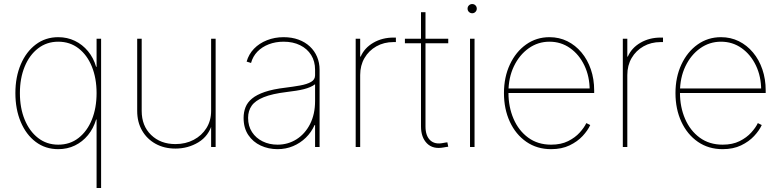

<svg xmlns="http://www.w3.org/2000/svg" viewBox="-20 -732 3885 956"><path d="M483.4 204.1H460.9V-136.7H458.5Q445.3 -92.3 418 -59.1Q390.6 -25.9 353 -7.6Q315.4 10.7 270 10.7Q206.1 10.7 158 -25.4Q109.9 -61.5 83.3 -124.8Q56.6 -188 56.6 -268.6Q56.6 -348.6 83.5 -411.6Q110.4 -474.6 158.4 -510.7Q206.5 -546.9 270 -546.9Q314.9 -546.9 352.8 -528.6Q390.6 -510.3 418.2 -477.1Q445.8 -443.8 458.5 -399.4H460.9V-539.1H483.4ZM270 -11.7Q328.6 -11.7 371.3 -45.2Q414.1 -78.6 437.5 -136.5Q460.9 -194.3 460.9 -268.6Q460.9 -342.3 437.5 -400.1Q414.1 -458 371.1 -491.2Q328.1 -524.4 270 -524.4Q212.9 -524.4 169.7 -491.2Q126.5 -458 102.8 -400.1Q79.1 -342.3 79.1 -268.6Q79.1 -194.3 102.8 -136.5Q126.5 -78.6 169.4 -45.2Q212.4 -11.7 270 -11.7Z M853.5 7.8Q797.9 7.8 754.9 -15.9Q711.9 -39.6 687.5 -81.8Q663.1 -124 663.1 -179.7V-539.1H685.5V-179.7Q685.5 -105.5 732.4 -60.1Q779.3 -14.6 853.5 -14.6Q904.3 -14.6 944.6 -35.9Q984.9 -57.1 1008.1 -94.5Q1031.2 -131.8 1031.2 -179.7V-539.1H1053.7V0H1031.2V-117.2H1037.1Q1019.5 -54.7 967.8 -23.4Q916 7.8 853.5 7.8Z M1361.8 10.7Q1316.9 10.7 1278.3 -7.1Q1239.7 -24.9 1216.3 -59.8Q1192.9 -94.7 1192.9 -145Q1192.9 -173.3 1202.4 -197.8Q1211.9 -222.2 1234.9 -241.2Q1257.8 -260.3 1298.3 -274.2Q1338.9 -288.1 1400.9 -295.4Q1440.4 -300.3 1474.4 -306.4Q1508.3 -312.5 1528.6 -324Q1548.8 -335.4 1548.8 -356.9V-384.8Q1548.8 -426.8 1529.3 -458Q1509.8 -489.3 1474.4 -506.8Q1439 -524.4 1392.1 -524.4Q1352.1 -524.4 1318.4 -511.5Q1284.7 -498.5 1261.7 -474.9Q1238.8 -451.2 1230 -418.5L1208 -425.3Q1218.3 -461.9 1244.6 -489.3Q1271 -516.6 1309.3 -531.7Q1347.7 -546.9 1392.1 -546.9Q1433.1 -546.9 1466.3 -534.7Q1499.5 -522.5 1522.9 -500.5Q1546.4 -478.5 1558.8 -449Q1571.3 -419.4 1571.3 -384.8V0H1548.8V-109.4H1546.4Q1530.3 -73.2 1502.7 -46.4Q1475.1 -19.5 1439.2 -4.4Q1403.3 10.7 1361.8 10.7ZM1361.8 -11.7Q1413.6 -11.7 1456.1 -38.3Q1498.5 -64.9 1523.7 -114Q1548.8 -163.1 1548.8 -229V-312.5Q1538.6 -304.7 1524.7 -298.6Q1510.7 -292.5 1493.4 -288.1Q1476.1 -283.7 1454.3 -280.3Q1432.6 -276.9 1407.7 -273.9Q1335 -265.1 1293 -248Q1251 -231 1233.2 -205.6Q1215.3 -180.2 1215.3 -145Q1215.3 -104 1234.9 -74.2Q1254.4 -44.4 1287.6 -28.1Q1320.8 -11.7 1361.8 -11.7Z M1751 0V-539.1H1773.4V-450.2H1775.9Q1794.9 -493.7 1839.1 -519.3Q1883.3 -544.9 1939.5 -544.9Q1943.8 -544.9 1945.3 -544.9Q1946.8 -544.9 1951.2 -544.9V-522.5Q1948.7 -522.5 1946.3 -522.5Q1943.8 -522.5 1939.5 -522.5Q1891.6 -522.5 1854 -501.2Q1816.4 -480 1794.9 -443.1Q1773.4 -406.2 1773.4 -358.4V0Z M2211.9 -539.1V-516.6H1996.1V-539.1ZM2076.2 -671.4H2098.6V-102.5Q2098.6 -56.2 2121.8 -33.9Q2145 -11.7 2186 -20Q2191.4 -21 2197 -22Q2202.6 -22.9 2207.5 -23.4L2211.9 -1.5Q2206.5 -1 2200.7 0Q2194.8 1 2189.5 2Q2136.2 12.2 2106.2 -17.8Q2076.2 -47.9 2076.2 -102.5Z M2320.3 0V-539.1H2342.8V0ZM2331.1 -666Q2321.8 -666 2314.9 -672.6Q2308.1 -679.2 2308.1 -689Q2308.1 -698.7 2314.9 -705.3Q2321.8 -711.9 2331.1 -711.9Q2340.8 -711.9 2347.4 -705.3Q2354 -698.7 2354 -689Q2354 -679.7 2347.4 -672.9Q2340.8 -666 2331.1 -666Z M2724.1 10.7Q2653.8 10.7 2600.8 -25.9Q2547.9 -62.5 2518.6 -125.7Q2489.3 -189 2489.3 -268.6Q2489.3 -347.7 2518.8 -410.9Q2548.3 -474.1 2599.6 -510.5Q2650.9 -546.9 2715.8 -546.9Q2764.2 -546.9 2804.7 -526.9Q2845.2 -506.8 2875.2 -470.9Q2905.3 -435.1 2921.9 -386.7Q2938.5 -338.4 2938.5 -281.7V-269H2501V-291.5H2925.8L2916 -283.2Q2916 -351.1 2889.9 -405.8Q2863.8 -460.4 2818.6 -492.4Q2773.4 -524.4 2715.8 -524.4Q2658.7 -524.4 2612.3 -491.5Q2565.9 -458.5 2538.8 -401.9Q2511.7 -345.2 2511.7 -273.4V-270.5Q2511.7 -199.2 2537.1 -140.4Q2562.5 -81.5 2610.1 -46.6Q2657.7 -11.7 2724.1 -11.7Q2773.4 -11.7 2808.6 -29.3Q2843.8 -46.9 2866.5 -72Q2889.2 -97.2 2899.4 -119.1L2918.9 -109.4Q2906.7 -82.5 2880.9 -54.7Q2855 -26.9 2815.9 -8.1Q2776.9 10.7 2724.1 10.7Z M3081.1 0V-539.1H3103.5V-450.2H3106Q3125 -493.7 3169.2 -519.3Q3213.4 -544.9 3269.5 -544.9Q3273.9 -544.9 3275.4 -544.9Q3276.9 -544.9 3281.2 -544.9V-522.5Q3278.8 -522.5 3276.4 -522.5Q3273.9 -522.5 3269.5 -522.5Q3221.7 -522.5 3184.1 -501.2Q3146.5 -480 3125 -443.1Q3103.5 -406.2 3103.5 -358.4V0Z M3578.1 10.7Q3507.8 10.7 3454.8 -25.9Q3401.9 -62.5 3372.6 -125.7Q3343.3 -189 3343.3 -268.6Q3343.3 -347.7 3372.8 -410.9Q3402.3 -474.1 3453.6 -510.5Q3504.9 -546.9 3569.8 -546.9Q3618.2 -546.9 3658.7 -526.9Q3699.2 -506.8 3729.2 -470.9Q3759.3 -435.1 3775.9 -386.7Q3792.5 -338.4 3792.5 -281.7V-269H3355V-291.5H3779.8L3770 -283.2Q3770 -351.1 3743.9 -405.8Q3717.8 -460.4 3672.6 -492.4Q3627.4 -524.4 3569.8 -524.4Q3512.7 -524.4 3466.3 -491.5Q3419.9 -458.5 3392.8 -401.9Q3365.7 -345.2 3365.7 -273.4V-270.5Q3365.7 -199.2 3391.1 -140.4Q3416.5 -81.5 3464.1 -46.6Q3511.7 -11.7 3578.1 -11.7Q3627.4 -11.7 3662.6 -29.3Q3697.8 -46.9 3720.5 -72Q3743.2 -97.2 3753.4 -119.1L3772.9 -109.4Q3760.7 -82.5 3734.9 -54.7Q3709 -26.9 3669.9 -8.1Q3630.9 10.7 3578.1 10.7Z"/></svg>

Font: Inter 18pt Thin
Style: Regular
Weight: 250
Designer: Rasmus Andersson
Foundry: rsms
Version: Version 4.001;git-66647c0bb